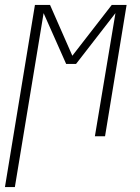

<svg xmlns="http://www.w3.org/2000/svg" viewBox="-45 -550 565 775"><path d="M-25 205 96 -530H157L247 -325L406 -530H466L379 0H338L421 -497L262 -292H222L131 -497L15 205Z"/></svg>

Font: Iosevka Curly XLtObl
Style: Regular
Weight: 200
Italic angle: -9°
Monospace: yes
Designer: Belleve Invis
Foundry: Belleve Invis
Version: Version 11.1.0; ttfautohint (v1.8.3)